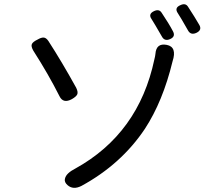

<svg xmlns="http://www.w3.org/2000/svg" viewBox="-20 -857 1040 909"><path d="M666 -247.1Q553.7 -79.1 365.2 23.4Q326.2 43 299.8 19.5Q284.2 5.9 287.1 -9.3Q290 -24.4 303.2 -36.6Q316.4 -48.8 335.9 -58.6Q636.7 -224.6 710.9 -576.2Q714.8 -590.8 715.8 -601.6Q719.7 -654.3 769.5 -644.5Q819.3 -634.8 796.9 -566.4Q751 -377 666 -247.1ZM261.7 -401.4Q209 -505.9 137.7 -617.2Q126 -637.7 130.9 -648.4Q135.7 -659.2 158.2 -669.9Q174.8 -679.7 186.5 -679.2Q198.2 -678.7 209 -663.1Q273.4 -563.5 340.8 -441.4Q350.6 -420.9 345.7 -410.2Q340.8 -399.4 320.3 -387.7Q279.3 -365.2 261.7 -401.4ZM746.1 -684.6Q709 -749 698.2 -765.6Q679.7 -791 710 -804.7Q733.4 -815.4 745.1 -796.9Q779.3 -746.1 798.8 -709Q812.5 -683.6 785.2 -671.9Q758.8 -660.2 746.1 -684.6ZM870.1 -712.9Q833 -778.3 822.3 -793.9Q803.7 -820.3 835 -833Q858.4 -843.8 870.1 -825.2Q903.3 -774.4 922.9 -740.2Q938.5 -714.8 909.2 -701.2Q882.8 -689.5 870.1 -712.9Z"/></svg>

Font: GenSenMaruGothic TW TTF Regular
Style: Regular
Weight: 400
Version: Version 1.301